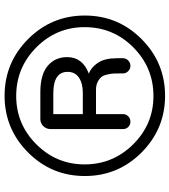

<svg xmlns="http://www.w3.org/2000/svg" viewBox="30 -778 758 859"><g transform="rotate(-90 409.5 -349.0)"><path d="M156.5 -603Q262 -708 410 -708Q558 -708 663.5 -603Q769 -498 769 -349Q769 -200 663.5 -95Q558 10 410 10Q262 10 156.5 -95Q51 -200 51 -349Q51 -498 156.5 -603ZM409 -42Q536 -42 626.5 -132Q717 -222 717 -350Q717 -476 626.5 -566Q536 -656 409 -656Q283 -656 193 -566Q103 -476 103 -350Q103 -223 193 -132.5Q283 -42 409 -42ZM583 -428Q583 -359 509 -331Q537 -321 557.5 -290.5Q578 -260 578 -206V-179Q578 -165 568 -155Q558 -145 544 -145Q530 -145 520 -155Q510 -165 510 -179V-197Q510 -213 509.5 -221.5Q509 -230 505.5 -247Q502 -264 495 -273.5Q488 -283 473 -291Q458 -299 437 -299H328V-178Q328 -164 318 -154.5Q308 -145 294 -145Q280 -145 270.5 -154.5Q261 -164 261 -178V-502Q261 -521 274 -534.5Q287 -548 306 -548H426Q505 -548 544 -515Q583 -482 583 -428ZM423 -358Q466 -358 491.5 -375.5Q517 -393 517 -426Q517 -490 421 -490H328V-358Z"/></g></svg>

Font: Varela Round
Style: Regular
Weight: 400
Designer: Joe Prince
Foundry: Joe Prince
Version: Version 1.000